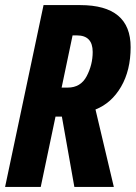

<svg xmlns="http://www.w3.org/2000/svg" viewBox="-24 -734 533 754"><path d="M261 -595H278Q340 -595 340 -530Q340 -480 316.5 -435Q293 -390 242 -390H218ZM136 0 194 -276H219L268 0H423L351 -304Q414 -329 451.5 -393.5Q489 -458 489 -549Q489 -714 291 -714H147L-4 0Z"/></svg>

Font: Noto Sans UI Condensed ExtraBold
Style: Italic
Weight: 800
Width: 3
Designer: Monotype Design Team
Foundry: Monotype Imaging Inc.
Version: 1.001